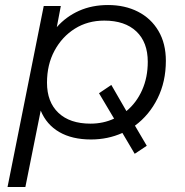

<svg xmlns="http://www.w3.org/2000/svg" viewBox="-20 -550 737 764"><path d="M564 30 516 62 467 -21Q409 5 342 5Q267 5 216 -24.5Q165 -54 142 -110L81 194H10L154 -526H222L206 -442Q243 -484 294.5 -507Q346 -530 410 -530Q477 -530 529 -503.5Q581 -477 610.5 -427Q640 -377 640 -308Q640 -225 607 -158.5Q574 -92 517 -50ZM340 -58Q391 -58 434 -78L374 -179L423 -212L483 -108Q523 -141 545.5 -191.5Q568 -242 568 -304Q568 -382 522.5 -425Q477 -468 395 -468Q329 -468 278 -436Q227 -404 197 -348.5Q167 -293 167 -221Q167 -144 212.5 -101Q258 -58 340 -58Z"/></svg>

Font: Montserrat
Style: Italic
Weight: 400
Italic angle: -11.3°
Designer: Julieta Ulanovsky
Foundry: Julieta Ulanovsky
Version: Version 9.000; ttfautohint (v1.8.4.7-5d5b)